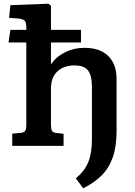

<svg xmlns="http://www.w3.org/2000/svg" viewBox="-20 -787 727 1036"><path d="M429 229 389 175Q436 137 456 88.5Q476 40 476 -36V-321Q476 -378 455.5 -406Q435 -434 381 -434Q325 -434 290 -402Q255 -370 255 -308V-114Q255 -92 260 -82Q265 -72 281 -70L323 -65V0H46V-66L93 -70Q111 -72 116.5 -81.5Q122 -91 122 -117V-558H26L36 -626H122V-639Q122 -664 114.5 -674Q107 -684 79 -687L29 -691L36 -759L241 -767L255 -756V-626H417V-558H255V-442H257Q284 -482 332 -505.5Q380 -529 435 -529Q520 -529 564.5 -484.5Q609 -440 609 -361V-82Q609 4 588.5 62Q568 120 528.5 159.5Q489 199 429 229Z"/></svg>

Font: Literata 7pt SemiBold
Style: Regular
Weight: 600
Designer: Latin by Veronika Burian and Jose Scaglione. Greek by Irene Vlachou. Cyrillic by Vera Evstafieva.
Foundry: TypeTogether
Version: Version 3.002